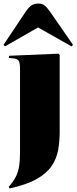

<svg xmlns="http://www.w3.org/2000/svg" viewBox="-39 -834 432 1084"><path d="M15 230 10 221Q37 191 50.5 163.5Q64 136 69 104.5Q74 73 74 31V-447Q74 -476 67.5 -489Q61 -502 38 -504L11 -507L12 -519L291 -531L298 -523V-90Q298 -35 289 14Q280 63 252 104Q224 145 167.5 177Q111 209 15 230ZM-11 -572 -19 -581 106 -768Q125 -796 141.5 -805Q158 -814 177 -814Q199 -814 212.5 -803.5Q226 -793 245 -766L373 -581L365 -572L176 -679Z"/></svg>

Font: Display Black
Style: Regular
Weight: 900
Designer: Latin by Veronika Burian and Jose Scaglione. Greek by Irene Vlachou. Cyrillic by Vera Evstafieva.
Foundry: TypeTogether
Version: Version 3.002